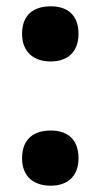

<svg xmlns="http://www.w3.org/2000/svg" viewBox="-20 -577 320 609"><path d="M50 -470C50 -410 89 -382 141 -382C191 -382 229 -409 229 -470C229 -531 192 -557 141 -557C88 -557 50 -531 50 -470ZM50 -75C50 -15 89 12 141 12C191 12 229 -15 229 -75C229 -137 192 -163 141 -163C88 -163 50 -137 50 -75Z"/></svg>

Font: Noto Sans Thai SemCond ExtBd
Style: Regular
Weight: 800
Width: 4
Designer: Monotype Design Team
Foundry: Monotype Imaging Inc.
Version: Version 2.002